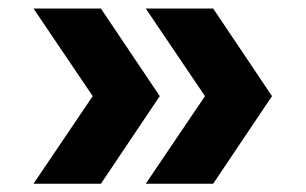

<svg xmlns="http://www.w3.org/2000/svg" viewBox="-20 -492 726 456"><path d="M326.2 -55.7 466.8 -263.7 326.2 -471.7H486.3L626 -263.7L486.3 -55.7ZM59.6 -55.7 200.2 -263.7 59.6 -471.7H219.7L359.4 -263.7L219.7 -55.7Z"/></svg>

Font: Wanted Sans ExtraBold
Style: Regular
Weight: 800
Designer: Original Design by Kil Hyung-jin and Kang Hanbin, Wanted Lab, Inc; Hangeul from Source Han Sans by Jang Soo-young and Ka
Foundry: Wanted Lab, Inc.
Version: Version 1.003